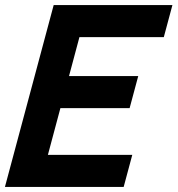

<svg xmlns="http://www.w3.org/2000/svg" viewBox="-46 -740 703 760"><path d="M-26.5 0H443.5L477.6 -127H143.6L193.1 -312H467.1L501.2 -439H227.2L268.4 -593H602.4L636.5 -720H166.5Z"/></svg>

Font: Manrope
Style: ExtraBoldItalic
Weight: 800
Italic angle: -15°
Designer: Mikhail Sharanda
Foundry: Mikhail Sharanda
Version: Version 4.502;hotconv 1.0.109;makeotfexe 2.5.65596